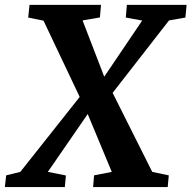

<svg xmlns="http://www.w3.org/2000/svg" viewBox="-54 -763 781 783"><path d="M-28.8 -47.9 28.8 -62 271 -367.7 123.5 -678.7 61 -691.4 66.4 -743.2H357.9L353.5 -691.9L282.7 -679.7L371.1 -450.2L525.9 -679.2L459 -691.4L463.4 -743.2H707L702.1 -691.4L635.3 -679.7L405.3 -384.3L566.9 -62L634.3 -47.9L629.9 0H325.7L329.6 -47.9L401.9 -62L303.7 -297.9L141.1 -62L214.8 -47.4L210.4 0H-34.2Z"/></svg>

Font: Merriweather Bold
Style: Italic
Weight: 700
Italic angle: -7°
Designer: Eben Sorkin ( eben@eyebytes.com )
Foundry: Eben Sorkin ( eben@eyebytes.com )
Version: Version 1.5; ttfautohint (v0.97) -l 13 -r 13 -G 200 -x 24 -f